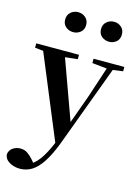

<svg xmlns="http://www.w3.org/2000/svg" viewBox="-160 -882 895 1236"><g transform="rotate(15 287.5 -264.5)"><path d="M99 271Q60 271 28.5 252.5Q-3 234 -5 201Q0 172 22.5 158Q45 144 71 144Q98 144 118.5 158Q139 172 158 194L188 230L153 252L133 235Q181 215 214.5 169Q248 123 279 47L309 -26L318 -50L405 -290L486 -536H527L312 43Q280 127 246.5 177.5Q213 228 177 249.5Q141 271 99 271ZM286 72 34 -536H181L340 -97L346 -86ZM-7 -507V-536H278V-507L180 -496H94ZM375 -507V-536H580V-507L498 -496H481ZM203 -667Q175 -667 154 -684.5Q133 -702 133 -733Q133 -764 154 -782Q175 -800 203 -800Q231 -800 252 -782Q273 -764 273 -733Q273 -702 252 -684.5Q231 -667 203 -667ZM442 -667Q414 -667 393 -684.5Q372 -702 372 -733Q372 -764 393 -782Q414 -800 442 -800Q470 -800 490.5 -782Q511 -764 511 -733Q511 -702 490.5 -684.5Q470 -667 442 -667Z"/></g></svg>

Font: Noto Serif JP ExtraLight
Style: Bold
Weight: 700
Version: Version 2.003-H1;hotconv 1.1.1;makeotfexe 2.6.0